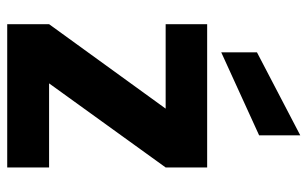

<svg xmlns="http://www.w3.org/2000/svg" viewBox="-180 -672 852 532"><g transform="rotate(90 246.0 -406.0)"><path d="M47 -554V-439H281L47 -116V0H444V-116H211L444 -439V-554ZM125 -593 355 -698V-812L125 -692Z"/></g></svg>

Font: Matrixport Bold
Style: Regular
Weight: 600
Designer: Ninad Kale (Devanagari), Jonny Pinhorn (Latin)
Foundry: Indian Type Foundry
Version: Version 2.000;PS 1.0;hotconv 1.0.79;makeotf.lib2.5.61930; tt